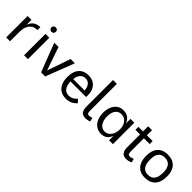

<svg xmlns="http://www.w3.org/2000/svg" viewBox="231 -1949 3169 3169"><g transform="rotate(45 1815.5 -365.0)"><path d="M84 -500H174V-385Q187 -425 211.5 -455Q236 -485 274 -502Q312 -519 363 -520V-450Q307 -450 270.5 -430Q234 -410 213 -377Q192 -344 183 -304.5Q174 -265 174 -226V0H84Z M501 -500H591V0H501ZM494 -646Q494 -658 500 -669.5Q506 -681 518 -688.5Q530 -696 547 -696Q573 -696 586 -680.5Q599 -665 599 -646Q599 -627 586 -610.5Q573 -594 547 -594Q530 -594 518 -602Q506 -610 500 -622Q494 -634 494 -646Z M707 -500H806L947 -92L1088 -500H1187L995 0H899Z M1493 20Q1423 20 1370.5 -10.5Q1318 -41 1288.5 -101.5Q1259 -162 1259 -251Q1259 -383 1320 -451.5Q1381 -520 1489 -520Q1563 -520 1615 -487.5Q1667 -455 1692.5 -392Q1718 -329 1712 -237H1349Q1349 -156 1384.5 -103Q1420 -50 1494 -50Q1537 -50 1573 -69Q1609 -88 1635 -123L1688 -70Q1658 -30 1608.5 -5Q1559 20 1493 20ZM1353 -296H1619Q1612 -373 1578 -411.5Q1544 -450 1489 -450Q1434 -450 1397 -411.5Q1360 -373 1353 -296Z M2046 -1Q2014 12 1993 16Q1972 20 1953 20Q1886 20 1857 -18Q1828 -56 1828 -132V-750H1918V-141Q1918 -86 1927.5 -69.5Q1937 -53 1962 -53Q1978 -53 1995.5 -57Q2013 -61 2028 -68Z M2316 20Q2247 20 2197 -15Q2147 -50 2120 -112Q2093 -174 2093 -254Q2093 -330 2118 -390Q2143 -450 2190.5 -485Q2238 -520 2307 -520Q2404 -520 2455.5 -449.5Q2507 -379 2507 -248Q2507 -121 2458 -50.5Q2409 20 2316 20ZM2329 -50Q2376 -50 2411 -77Q2446 -104 2465.5 -150Q2485 -196 2485 -254Q2485 -312 2465 -356Q2445 -400 2409 -425Q2373 -450 2326 -450Q2259 -450 2221 -398.5Q2183 -347 2183 -257Q2183 -163 2222.5 -106.5Q2262 -50 2329 -50ZM2485 0V-500H2575V0Z M3007 -6Q2969 11 2946 15.5Q2923 20 2903 20Q2836 20 2807 -18Q2778 -56 2778 -132V-620H2868V-141Q2868 -86 2877.5 -69.5Q2887 -53 2912 -53Q2931 -53 2952 -58.5Q2973 -64 2989 -73ZM2671 -500H3003V-430H2671Z M3336 20Q3260 20 3207 -12Q3154 -44 3126.5 -105.5Q3099 -167 3099 -255Q3099 -338 3126.5 -397.5Q3154 -457 3207.5 -488.5Q3261 -520 3337 -520Q3460 -520 3522.5 -450Q3585 -380 3585 -255Q3585 -123 3522 -51.5Q3459 20 3336 20ZM3338 -50Q3418 -50 3456.5 -100Q3495 -150 3495 -253Q3495 -351 3456.5 -400.5Q3418 -450 3340 -450Q3263 -450 3226 -402.5Q3189 -355 3189 -255Q3189 -153 3226 -101.5Q3263 -50 3338 -50Z"/></g></svg>

Font: Moderustic
Style: Regular
Weight: 400
Designer: Tural Alisoy
Foundry: TAFT Foundry
Version: Version 2.120